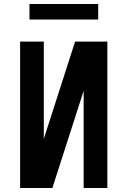

<svg xmlns="http://www.w3.org/2000/svg" viewBox="-20 -944 640 964"><path d="M81 0V-735H200V-247L357 -735H519V0H400V-488L243 0ZM128 -846V-924H473V-846Z"/></svg>

Font: Iosevka Aile
Style: Bold
Weight: 700
Designer: Belleve Invis
Foundry: Belleve Invis
Version: Version 28.0.1; ttfautohint (v1.8.4)